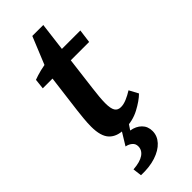

<svg xmlns="http://www.w3.org/2000/svg" viewBox="-244 -585 817 817"><g transform="rotate(-45 165.0 -176.0)"><path d="M152 9Q106 9 82 -16Q58 -41 58 -99Q58 -121 60.5 -146.5Q63 -172 65 -189L91 -395L154 -549H220L178 -211Q175 -188 173 -165.5Q171 -143 171 -127Q171 -95 179.5 -81.5Q188 -68 207 -68Q223 -68 242 -76Q261 -84 280 -96L302 -55Q280 -33 240.5 -12Q201 9 152 9ZM28 -360 33 -406Q51 -413 76.5 -419.5Q102 -426 129 -428L167 -421H315L307 -360ZM195 -16 164 30Q194 35 212 53Q230 71 230 99Q230 128 209 151Q188 174 150 186.5Q112 199 62 197L57 157Q99 154 120 139.5Q141 125 141 102Q141 86 129.5 76.5Q118 67 102 64L151 -16Z"/></g></svg>

Font: Yrsa SemiBold
Style: Italic
Weight: 600
Italic angle: -7.10001°
Version: Version 2.004